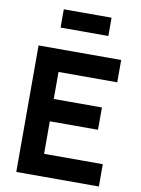

<svg xmlns="http://www.w3.org/2000/svg" viewBox="-104 -1052 822 1121"><g transform="rotate(10 307.0 -491.5)"><path d="M464.4 -983.4V-875H181.2V-983.4ZM562.5 -617.7H214.4V-457.5H500V-325.2H214.4V-132.3H562.5V0H72.8V-750H562.5Z"/></g></svg>

Font: Manrope3 ExtraBold
Style: Bold
Weight: 800
Width: 4
Designer: Mikhail Sharanda
Foundry: Mikhail Sharanda
Version: Version 3.000;PS 003.000;hotconv 1.0.88;makeotf.lib2.5.64775